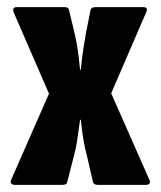

<svg xmlns="http://www.w3.org/2000/svg" viewBox="-20 -517 449 537"><path d="M20 0Q14 0 11 -4.5Q8 -9 12 -16L117 -255L18 -483Q16 -490 18 -493.5Q20 -497 26 -497H161Q172 -497 173 -489L189 -422Q193 -405 196.5 -383.5Q200 -362 204 -322H206Q210 -362 213.5 -383.5Q217 -405 220 -422L233 -488Q235 -497 246 -497H381Q388 -497 390 -493.5Q392 -490 389 -483L291 -256L397 -16Q401 -9 398.5 -4.5Q396 0 389 0H253Q242 0 240 -8L223 -82Q218 -100 214 -122.5Q210 -145 206 -182H204Q199 -145 195.5 -122.5Q192 -100 187 -82L168 -8Q167 0 155 0Z"/></svg>

Font: Sofia Sans Extra Condensed Black
Style: Regular
Weight: 900
Designer: Botio Nikoltchev, Ani Petrova
Foundry: lettersoup
Version: Version 4.101